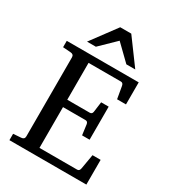

<svg xmlns="http://www.w3.org/2000/svg" viewBox="-212 -1010 1009 1123"><g transform="rotate(30 292.5 -448.0)"><path d="M462.9 -726.1H402.8L299.8 -826.2L196.8 -726.1H137.2L263.2 -896H337.9ZM551.8 0H32.2V-43L85 -46.9Q106.9 -48.3 106.9 -68.8V-602.1Q106.9 -622.6 85 -624L32.2 -627.9V-670.9H518.1V-522H458L443.8 -604Q440.4 -623 425.8 -623H207V-374H358.9Q374.5 -374 377 -391.1L386.2 -460H437V-236.8H386.2L377 -306.2Q374.5 -324.2 358.9 -324.2H207V-48.8H461.9Q476.6 -48.8 480 -67.9L497.1 -167H551.8Z"/></g></svg>

Font: Ezra SIL
Style: Regular
Weight: 400
Designer: Development by SIL's NRSI team. OpenType tables by Ralph Hancock ( hancock@dircon.co.uk )
Foundry: SIL International, Version 2.51: 2007
Version: Version 2.51, 2007